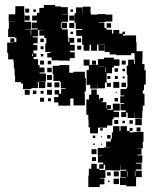

<svg xmlns="http://www.w3.org/2000/svg" viewBox="-20 -610 640 776"><path d="M107 -250H73V-272H65V-278H41V-306H39V-333H36V-361H34V-370H13V-396H9V-438H37V-439H22V-455H38V-440H46V-457H40V-460H13V-494H16V-521H41V-522H15V-552H41V-556H42V-585H78V-556H79V-522H105V-492H80V-491H104V-469H106V-491H132V-495H108V-519H129V-527H110V-547H129V-558H139V-578H157V-590H203V-584H227V-581H254V-553H229V-552H255V-522H229V-518H226V-497H229V-518H251V-496H230V-491H254V-463H230H256V-440H260V-457H280V-437H263V-429H282V-405H263V-399H282V-375H262V-365H218V-366H189V-378H171V-396H184V-400H163V-434H167V-456H159V-466H139V-488H157V-489H134V-463H112V-459H132V-435H115V-428H131V-406H115V-394H127V-380H116V-371H134V-347H140V-313H166V-281H138V-280H163V-254H137V-279H133V-254H107ZM490 -137H470V-157H488V-164H467V-190H482V-193H466V-221H482V-224H467V-250H491V-256H495V-282V-309H492V-345H516H498V-369H522V-351H525V-371H524V-395H510V-387H450V-390H423V-400H403V-429H402V-430H378V-429H342H312V-459V-465H288V-489H312V-493H286V-518H281V-556H287V-580H313V-556H314V-583H346V-555H348V-551H374V-553H406V-521H380V-519H402V-497H410V-490H433V-474H438V-489H462V-474H475V-482H485V-472H477V-466H490V-467H530V-439H532V-403H556V-371H555V-351H564V-326H569V-268H562V-245H557V-231H564V-183H557V-160H555V-132H525V-155H524V-133H496V-155H490ZM98 -559H82V-575H98ZM125 -562H115V-572H125ZM275 -562H265V-572H275ZM434 -523H406V-551H434ZM280 -527H260V-547H280ZM100 -527H80V-547H100ZM280 -497H260V-517H280ZM429 -498H411V-516H429ZM275 -472H265V-482H275ZM308 -439H292V-455H308ZM157 -440H143V-454H157ZM342 -405H318V-429H342ZM402 -405H378V-429H402ZM372 -405H348V-429H372ZM308 -409H292V-425H308ZM156 -411H144V-423H156ZM113 -383V-392H110V-383ZM155 -382H145V-392H155ZM375 -252H345V-267H330V-327H339V-345H318V-369H342V-348H376V-371H400V-377H440V-370H463V-344H440V-337H433V-314H411V-276H404V-253H376V-267H375ZM488 -349H472V-365H488ZM368 -349H352V-365H368ZM158 -349H142V-365H158ZM187 -350H173V-364H187ZM264 -183H216V-196H199V-218H216V-228H201V-246H219V-231H227V-250H245V-253H226V-279H222V-283H196V-310H193V-344H220V-347H260V-316H277V-320H323V-294H327V-240H322V-230H323V-184H277V-212H264ZM381 -342H400V-343H381ZM407 -318V-337H405V-318ZM160 -317H140V-337H160ZM189 -318H171V-336H189ZM457 -320H443V-334H457ZM485 -322H475V-332H485ZM190 -287H170V-307H190ZM426 -291H414V-303H426ZM456 -291H444V-303H456ZM484 -293H476V-301H484ZM462 -255H438V-279H462ZM220 -257H200V-277H220ZM489 -258H471V-276H489ZM189 -258H171V-276H189ZM428 -259H412V-275H428ZM376 -71H344V-95H338V-124H337V-146H329V-208H340V-227H349V-248H371V-227H380V-208H383V-214H397V-200H391V-197H410V-171H412V-185H428V-169H414V-166H436V-191H464V-163H439V-158H461V-136H439V-128H434V-103H413V-94H376ZM100 -227H80V-247H100ZM190 -227H170V-247H190ZM127 -230H113V-244H127ZM156 -231H144V-243H156ZM452 -235H448V-239H452ZM158 -199H142V-215H158ZM457 -200H443V-214H457ZM186 -201H174V-213H186ZM553 -104H527V-130H553ZM458 -109H442V-125H458ZM517 -110H503V-124H517ZM485 -112H475V-122H485ZM399 72H381V54H397V47H376V19H397V18H375V-12H402V-15H426V-16H409V-38H428V-49H432V-75H437V-100H463V-81H467V-100H493V-81H504V-75H520V-77H560V-37H557V-10H535V-9H552V15H535V18H555V48H529V51H552V75H529V80H553V106H530V143H490V138H465V108H490V106H467V80H491V76H467V57H466V79H434V78H406V109H383V111H402V135H383V146H337V100H339V72H349V52H371V72H381V77H405V56H399ZM548 -79H532V-95H548ZM516 -81H504V-93H516ZM395 -82H385V-92H395ZM427 -50H413V-64H427ZM365 -52H355V-62H365ZM392 -55H388V-59H392ZM363 -24H357V-30H363ZM392 -25H388V-29H392ZM370 13H350V-7H370ZM368 41H352V25H368ZM495 103V82H493V103ZM527 103V82H525V103ZM460 103H440V83H460ZM427 100H413V86H427ZM461 134H439V112H461ZM423 126H417V120H423Z"/></svg>

Font: Rubik Storm
Style: Regular
Weight: 400
Designer: Hubert and Fischer, NaN
Foundry: Hubert and Fischer, NaN
Version: Version 2.201